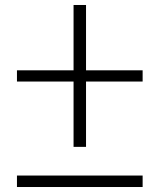

<svg xmlns="http://www.w3.org/2000/svg" viewBox="-20 -750 640 770"><path d="M275 -161V-423H48V-468H275V-730H325V-468H552V-423H325V-161ZM48 0V-46H552V0Z"/></svg>

Font: M PLUS Code Latin 60 Light
Style: Regular
Weight: 300
Width: 7
Monospace: yes
Designer: Coji Morishita
Foundry: UNDERFOREST DESIGN
Version: Version 1.005; ttfautohint (v1.8.3)